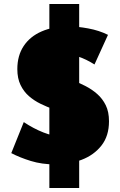

<svg xmlns="http://www.w3.org/2000/svg" viewBox="-20 -803 595 953"><path d="M254 13Q188 13 133 -4Q78 -21 36 -43L98 -197Q146 -165 195.5 -145.5Q245 -126 287 -126Q322 -126 340 -140.5Q358 -155 358 -179Q358 -200 342 -214Q326 -228 300 -239Q274 -250 243 -261.5Q212 -273 181 -288Q150 -303 124 -325.5Q98 -348 82 -381Q66 -414 66 -460Q66 -527 97.5 -574.5Q129 -622 186.5 -647Q244 -672 320 -672Q363 -672 417.5 -662Q472 -652 516 -630L449 -483Q408 -509 367.5 -522.5Q327 -536 293 -536Q270 -536 256 -529Q242 -522 235 -511.5Q228 -501 228 -488Q228 -467 244 -453Q260 -439 286 -427.5Q312 -416 343.5 -403.5Q375 -391 406 -375Q437 -359 463 -336Q489 -313 505 -280.5Q521 -248 521 -201Q521 -128 483.5 -80.5Q446 -33 385.5 -10Q325 13 254 13ZM225 130V-783H373V130Z"/></svg>

Font: Ysabeau Infant Black
Style: Regular
Weight: 900
Designer: Christian Thalmann (Catharsis Fonts)
Version: Version 2.001;gftools[0.9.30]; featfreeze: ss01,ss02,lnum